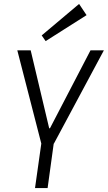

<svg xmlns="http://www.w3.org/2000/svg" viewBox="-20 -956 548 976"><path d="M68 -700H136L230 -304H234L440 -700H508L254 -226H190ZM195 -262H258L222 0H158ZM420 -879 212 -747 192 -776 382 -936Z"/></svg>

Font: Pathway Extreme SemiCondensed ExtraLight
Style: Italic
Weight: 250
Width: 4
Italic angle: -8°
Version: Version 1.001;gftools[0.9.26]